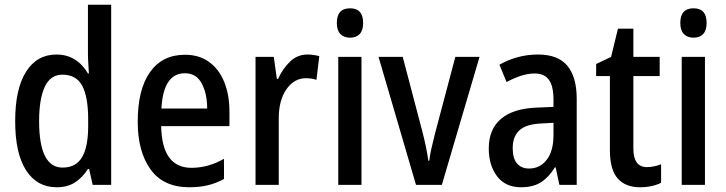

<svg xmlns="http://www.w3.org/2000/svg" viewBox="-20 -780 3063 810"><path d="M219 10Q136 10 90 -61.5Q44 -133 44 -269Q44 -405 90 -477.5Q136 -550 218 -550Q262 -550 295.5 -529Q329 -508 351 -470H355Q354 -492 352.5 -513.5Q351 -535 351 -552V-760H449V0H371L356 -67H351Q328 -31 296.5 -10.5Q265 10 219 10ZM244 -73Q300 -73 326 -116.5Q352 -160 352 -249V-275Q352 -371 327 -418Q302 -465 243 -465Q193 -465 169 -414Q145 -363 145 -269Q145 -73 244 -73Z M760 -549Q821 -549 863 -518Q905 -487 926.5 -433Q948 -379 948 -308V-248H660Q663 -72 788 -72Q858 -72 925 -110V-25Q892 -7 857 1.5Q822 10 779 10Q669 10 615 -65.5Q561 -141 561 -266Q561 -403 613 -476Q665 -549 760 -549ZM760 -471Q669 -471 661 -322H854Q854 -385 831 -428Q808 -471 760 -471Z M1277 -550Q1303 -550 1327 -543L1315 -443Q1296 -450 1270 -450Q1221 -450 1188.5 -403.5Q1156 -357 1156 -281V0H1058V-540H1135L1148 -447H1153Q1173 -491 1204 -520.5Q1235 -550 1277 -550Z M1457 -745Q1512 -745 1512 -683Q1512 -652 1497.5 -636.5Q1483 -621 1457 -621Q1431 -621 1416 -636.5Q1401 -652 1401 -683Q1401 -745 1457 -745ZM1505 -540V0H1407V-540Z M1735 0 1577 -540H1679L1761 -228Q1769 -198 1776 -165Q1783 -132 1787 -102H1791Q1793 -123 1800 -153.5Q1807 -184 1815 -216L1901 -540H2003L1844 0Z M2250 -550Q2334 -550 2373.5 -502.5Q2413 -455 2413 -363V0H2340L2324 -74H2321Q2295 -32 2262 -11Q2229 10 2178 10Q2112 10 2077 -36.5Q2042 -83 2042 -153Q2042 -235 2093.5 -278.5Q2145 -322 2243 -326L2315 -329V-360Q2315 -417 2295.5 -443.5Q2276 -470 2236 -470Q2208 -470 2178.5 -460.5Q2149 -451 2117 -434L2087 -507Q2122 -527 2163 -538.5Q2204 -550 2250 -550ZM2262 -259Q2199 -256 2171 -230Q2143 -204 2143 -155Q2143 -111 2161.5 -90Q2180 -69 2212 -69Q2258 -69 2286.5 -106Q2315 -143 2315 -210V-262Z M2709 -75Q2738 -75 2769 -87V-9Q2752 0 2729 5Q2706 10 2680 10Q2619 10 2586 -27Q2553 -64 2553 -147V-459H2495V-510L2558 -540L2587 -659H2652V-540H2763V-459H2652V-154Q2652 -75 2709 -75Z M2906 -745Q2961 -745 2961 -683Q2961 -652 2946.5 -636.5Q2932 -621 2906 -621Q2880 -621 2865 -636.5Q2850 -652 2850 -683Q2850 -745 2906 -745ZM2954 -540V0H2856V-540Z"/></svg>

Font: Noto Sans Condensed Medium
Style: Regular
Weight: 500
Width: 3
Designer: Monotype Design Team
Foundry: Monotype Imaging Inc.
Version: Version 2.013; ttfautohint (v1.8.4.7-5d5b)